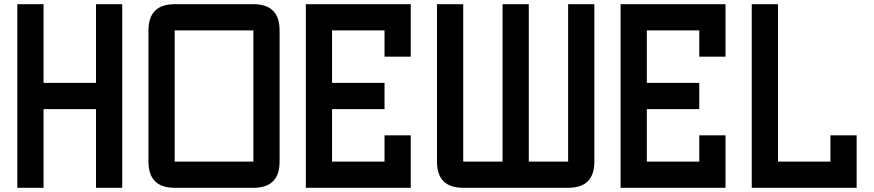

<svg xmlns="http://www.w3.org/2000/svg" viewBox="-20 -895 4165 915"><path d="M187.5 0H62.5V-875H187.5V-500H437.5V-875H562.5V0H437.5V-375H187.5Z M812.5 0Q687.5 0 687.5 -125V-750Q687.5 -875 812.5 -875H1187.5Q1312.5 -875 1312.5 -750V-125Q1312.5 0 1187.5 0ZM812.5 -125H1187.5V-750H812.5Z M1812.5 -500V-375H1562.5V-125H1812.5V-250H1937.5V0H1437.5V-875H1937.5V-625H1812.5V-750H1562.5V-500Z M2187.5 0Q2062.5 0 2062.5 -125V-875H2187.5V-125H2375V-875H2500V-125H2687.5V-875H2812.5V-125Q2812.5 0 2687.5 0Z M3312.5 -500V-375H3062.5V-125H3312.5V-250H3437.5V0H2937.5V-875H3437.5V-625H3312.5V-750H3062.5V-500Z M3562.5 -875H3687.5V-125H3937.5V-250H4062.5V0H3562.5Z"/></svg>

Font: Oldtimer
Style: Regular
Weight: 400
Designer: GGBotNet
Foundry: GGBotNet
Version: 1.00